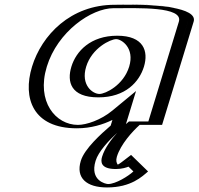

<svg xmlns="http://www.w3.org/2000/svg" viewBox="-20 -549 873 844"><path d="M492.5 0 510.2 -58C459.4 -16 387.9 15 317.9 15C167.9 15 99.9 -106 145.8 -256C191.6 -406 333.9 -528 483.9 -528C552.9 -528 832.4 -541 806.3 -454L667.5 0H571.5C571.5 0 490.1 70 468.7 140C461.1 165 476.8 179 493.8 179C524.8 179 553.9 149 553.9 149L609.4 203C609.4 203 542.4 275 450.4 275C398.4 275 333.6 245 360.2 158C377.6 101 451.8 35 492.5 0ZM333.8 -256C355.5 -327 423.8 -377 490.8 -377C556.8 -377 594.5 -327 572.8 -256C551.4 -186 486.1 -136 417.1 -136C345.1 -136 312.4 -186 333.8 -256ZM375.2 158C352.1 233.6 407.2 260 455 260C516.1 260 564.7 225.5 587.5 205.9L550 169.5C538.3 178.4 514.7 194 489.2 194C464.7 194 443.3 174 453.7 140C477.3 62.9 561.6 -8.5 563.1 -9.7L569.2 -15H657.1L791.3 -454C805.6 -501.5 654.5 -514.3 539.4 -513.6C514.1 -513.5 493 -513 479.3 -513C338.5 -513 204.5 -399 160.8 -256C117.1 -113 181.6 0 322.5 0C388.1 0 455.2 -29.2 502.2 -68.1L537.1 -96.9L505.8 5.5C464 41.5 390.8 107.1 375.2 158ZM318.8 -256C295 -178.3 332.5 -121 412.5 -121C489.5 -121 564 -178.1 587.8 -256C612 -335.1 569.4 -392 495.3 -392C420.4 -392 343 -335.2 318.8 -256ZM453.7 140C443.3 174 464.7 194 489.2 194C514.7 194 538.3 178.4 550 169.5L587.5 205.9C564.7 225.5 516.1 260 455 260C407.2 260 352.1 233.6 375.2 158C390.8 107.1 464 41.5 505.8 5.5L537.1 -96.9L502.2 -68.1C455.2 -29.2 388.1 0 322.5 0C181.6 0 117.1 -113 160.8 -256C204.5 -399 338.5 -513 479.3 -513C493 -513 514.1 -513.5 539.4 -513.6C654.5 -514.3 805.6 -501.5 791.3 -454L657.1 -15H569.2C562.9 -9.6 479 57.2 453.7 140ZM318.8 -256C343 -335.2 420.4 -392 495.3 -392C569.4 -392 612 -335.1 587.8 -256C564 -178.1 489.5 -121 412.5 -121C332.5 -121 295 -178.3 318.8 -256ZM483.9 -528C333.9 -528 191.6 -406 145.8 -256C99.9 -106 167.9 15 317.9 15C387.9 15 459.4 -16 510.2 -58L492.5 0C451.6 35.2 377.7 100.7 360.2 158C333.6 244.9 398.5 275 450.4 275C517.6 275 571.1 236.9 595.8 215.7L610 203.6L554.6 149.7L542.6 158.9C532.2 166.8 513 179 493.8 179C476.8 179 461.1 165 468.7 140C490 70.3 570.2 1.1 571.5 0H667.5L806.3 -454.1C831.4 -537.5 594 -528 483.9 -528ZM333.8 -256C312.4 -186.1 345.2 -136 417.1 -136C486 -136 551.4 -186.1 572.8 -256C594.5 -327 556.7 -377 490.8 -377C423.8 -377 355.5 -327 333.8 -256ZM766.3 -454 632.1 -15H546.9L534.8 -4.6C534.7 -4.5 534.3 -4.1 533.6 -3.5L578 -148.9L473.8 -62.8C423.4 -21.2 360 0 322.5 0C225.1 0 138.6 -101.7 185.8 -256C233 -410.3 382 -513 479.3 -513C587.6 -513 786.5 -521.2 766.3 -454ZM495.2 34.7C470.4 62.2 440.7 100.8 428.7 140C421.9 162.2 422.1 194 489.2 194C516.4 194 536.4 187 544.8 183.6L566.4 204.6C544.8 224.9 488.6 260 455 260C445.5 260 373.5 245.4 400.2 158C412.6 117.5 456.8 70.2 495.2 34.7ZM293.8 -256C273.5 -189.6 290.4 -121 412.5 -121C531.9 -121 592.5 -189.6 612.8 -256C633.4 -323.6 612 -392 495.3 -392C377.9 -392 314.4 -323.6 293.8 -256ZM335.2 158C312.2 233.2 360.4 275 450.4 275C556.6 275 605.6 226.4 630.9 204.7L556.2 132L514.1 164.2C509.9 167.4 503.3 171.9 497.8 174.9C492.1 168 488.8 156.1 493.7 140C510.4 85.5 561 29.8 593.9 0H692.5L831.3 -454C850.4 -517.7 655.2 -529.3 543.3 -528.6C517.2 -528.5 495.3 -528 483.9 -528C290.5 -528 163.2 -394.7 120.8 -256C78.4 -117.3 124.6 15 317.9 15C380.9 15 434.6 -2.3 474.2 -21.9L466.5 3.2C424.6 39.3 351.5 104.7 335.2 158ZM358.8 -256C384 -338.6 466.4 -377 490.8 -377C514 -377 573 -338.6 547.8 -256C522.9 -174.6 443.5 -136 417.1 -136C387.5 -136 333.9 -174.7 358.8 -256Z"/></svg>

Font: Hussar Outliner
Style: Obl
Weight: 700
Foundry: Cannot Into Space Fonts
Version: Version 0.92